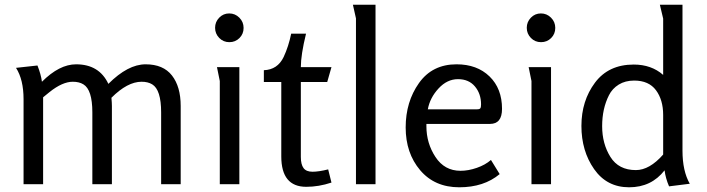

<svg xmlns="http://www.w3.org/2000/svg" viewBox="-20 -782 3001 815"><path d="M48 -494 139 -504Q154 -466 158 -435Q232 -509 303 -509Q401 -509 440 -426Q523 -509 598 -509Q673 -509 710 -461.5Q747 -414 747 -332V0H664V-305Q664 -401 626 -424Q608 -435 581 -435Q521 -435 453 -367Q455 -345 455 -332V0H372V-305Q372 -401 334 -424Q316 -435 289 -435Q245 -435 190 -391L163 -369V0H80V-361Q80 -444 48 -494Z M910.5 -621Q893 -639 893 -664Q893 -689 910.5 -707Q928 -725 953 -725Q978 -725 996 -707Q1014 -689 1014 -663.5Q1014 -638 996.5 -620.5Q979 -603 953.5 -603Q928 -603 910.5 -621ZM913 -438 901 -497H996V0H913Z M1174 -434H1100V-484Q1158 -486 1184 -540Q1205 -585 1216 -639H1279Q1257 -549 1257 -497H1387L1369 -434H1257V-116Q1257 -84 1268.5 -68.5Q1280 -53 1306.5 -53Q1333 -53 1373 -63L1387 -7Q1333 11 1280 11Q1174 11 1174 -118Z M1491 -704 1478 -762H1574V0H1491Z M1918 -509Q2005 -509 2058 -457.5Q2111 -406 2111 -320Q2111 -256 2060 -256H1790V-246Q1790 -174 1828.5 -115.5Q1867 -57 1935 -57Q1968 -57 2004 -69.5Q2040 -82 2064 -103L2101 -43Q2034 13 1929.5 13Q1825 13 1763.5 -59.5Q1702 -132 1702 -241Q1702 -350 1758.5 -429.5Q1815 -509 1918 -509ZM1796 -318H2005Q2016 -318 2019 -322.5Q2022 -327 2022 -339Q2022 -384 1996 -415Q1970 -446 1924 -446Q1878 -446 1841.5 -406.5Q1805 -367 1796 -318Z M2233.5 -621Q2216 -639 2216 -664Q2216 -689 2233.5 -707Q2251 -725 2276 -725Q2301 -725 2319 -707Q2337 -689 2337 -663.5Q2337 -638 2319.5 -620.5Q2302 -603 2276.5 -603Q2251 -603 2233.5 -621ZM2236 -438 2224 -497H2319V0H2236Z M2670 -508Q2745 -508 2795 -464V-703L2781 -762H2877V-143Q2877 -56 2908 -2L2820 9Q2805 -26 2801 -59Q2745 13 2650.5 13Q2556 13 2502 -64Q2448 -141 2448 -247.5Q2448 -354 2505.5 -431Q2563 -508 2670 -508ZM2679 -60Q2737 -60 2795 -126V-294Q2795 -358 2764.5 -399Q2734 -440 2672 -440Q2634 -440 2606.5 -423Q2579 -406 2565 -378Q2536 -321 2536 -246.5Q2536 -172 2571 -116Q2606 -60 2679 -60Z"/></svg>

Font: Rosario
Style: Regular
Weight: 400
Designer: Hector Gatti
Foundry: Omnibus-Type
Version: Version 1.002